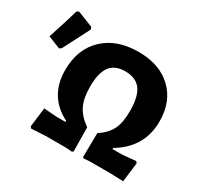

<svg xmlns="http://www.w3.org/2000/svg" viewBox="-163 -866 1098 1054"><g transform="rotate(30 386.0 -339.0)"><path d="M42 -676 55 -683 154 -644 160 -630Q143 -596 73 -461L60 -453L-18 -484Q20 -599 42 -676ZM148 5 140 -5 155 -127 236 -121H293V-128Q149 -201 149 -368Q149 -500 230.5 -577.5Q312 -655 450 -655Q583 -655 661 -581Q739 -507 739 -381Q739 -216 591 -128V-121H648L737 -129L745 -119L730 3L650 0H519L479 3L473 -3L475 -155Q527 -189 548.5 -232.5Q570 -276 570 -349Q570 -441 538.5 -483.5Q507 -526 439 -526Q374 -526 343.5 -485Q313 -444 313 -357Q313 -283 335.5 -237.5Q358 -192 411 -155L413 -3L405 3L366 0H238Z"/></g></svg>

Font: Alegreya Sans SC ExtraBold
Style: Regular
Weight: 800
Designer: Juan Pablo del Peral
Foundry: Huerta Tipografica
Version: Version 2.007